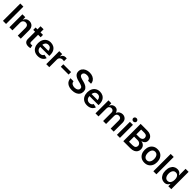

<svg xmlns="http://www.w3.org/2000/svg" viewBox="754 -3225 5699 5699"><g transform="rotate(45 3603.0 -375.5)"><path d="M203.6 -727.5V0H73.2V-727.5Z M471.2 -319.8V0H344.2V-545.9H464.4L465.8 -437Q514.6 -552.7 634.8 -552.7Q719.2 -552.7 770.3 -499Q821.3 -445.3 821.3 -347.2V0H694.3V-327.6Q694.3 -382.3 666 -413.6Q637.7 -444.8 587.9 -444.8Q537.1 -444.8 504.2 -412.1Q471.2 -379.4 471.2 -319.8Z M1208.5 -545.9V-446.3H1103V-153.8Q1103 -124 1115.5 -110.1Q1127.9 -96.2 1157.2 -96.2Q1166 -96.2 1180.2 -98.4Q1194.3 -100.6 1203.6 -102.5L1223.6 -4.4Q1202.6 2 1180.7 4.6Q1158.7 7.3 1138.7 7.3Q1060.1 7.3 1018.1 -31.7Q976.1 -70.8 976.1 -143.1V-446.3H898.4V-545.9H976.1V-675.8H1103V-545.9Z M1540.5 11.2Q1458 11.2 1398.7 -23.4Q1339.4 -58.1 1307.4 -121.1Q1275.4 -184.1 1275.4 -269.5Q1275.4 -353.5 1306.9 -417.2Q1338.4 -481 1396.2 -516.8Q1454.1 -552.7 1532.2 -552.7Q1598.6 -552.7 1655.5 -523.7Q1712.4 -494.6 1747.1 -433.8Q1781.7 -373 1781.7 -277.3V-237.3H1401.9Q1404.3 -164.6 1442.6 -126.5Q1481 -88.4 1542 -88.4Q1584 -88.4 1614 -106.4Q1644 -124.5 1656.7 -159.2L1773.4 -135.3Q1753.9 -69.3 1692.6 -29.1Q1631.3 11.2 1540.5 11.2ZM1402.3 -323.7H1658.2Q1652.3 -382.3 1620.8 -417.7Q1589.4 -453.1 1532.7 -453.1Q1474.6 -453.1 1440.7 -415.8Q1406.7 -378.4 1402.3 -323.7Z M1890.6 0V-545.9H2013.7V-454.6H2019.5Q2034.2 -502 2070.8 -527.6Q2107.4 -553.2 2154.3 -553.2Q2178.7 -553.2 2200.7 -549.8V-433.1Q2192.9 -435.1 2175.3 -437.3Q2157.7 -439.5 2140.6 -439.5Q2087.4 -439.5 2052.5 -406.5Q2017.6 -373.5 2017.6 -321.3V0Z M2578.6 -355.5V-250.5H2251.5V-355.5Z M2976.6 11.2Q2849.6 11.2 2774.2 -47.4Q2698.7 -106 2694.3 -213.9H2822.8Q2827.1 -156.2 2870.6 -128.2Q2914.1 -100.1 2975.6 -100.1Q3040 -100.1 3080.8 -129.2Q3121.6 -158.2 3121.6 -205.1Q3121.6 -247.6 3085.4 -269.3Q3049.3 -291 2990.2 -306.2L2907.7 -327.6Q2816.4 -351.1 2765.4 -398.4Q2714.4 -445.8 2714.4 -522.9Q2714.4 -587.4 2749 -635.5Q2783.7 -683.6 2843.8 -710.4Q2903.8 -737.3 2980 -737.3Q3057.6 -737.3 3116 -710.4Q3174.3 -683.6 3207.5 -636.2Q3240.7 -588.9 3242.2 -528.3H3115.7Q3110.8 -574.7 3074 -600.6Q3037.1 -626.5 2978 -626.5Q2916.5 -626.5 2881.3 -599.4Q2846.2 -572.3 2846.2 -530.8Q2846.2 -500 2865 -480.7Q2883.8 -461.4 2912.4 -449.7Q2940.9 -438 2970.2 -430.7L3038.1 -413.1Q3091.8 -399.9 3140.9 -375.2Q3189.9 -350.6 3220.9 -309.1Q3252 -267.6 3252 -204.1Q3252 -140.1 3219.2 -91.6Q3186.5 -43 3125 -15.9Q3063.5 11.2 2976.6 11.2Z M3606.9 11.2Q3524.4 11.2 3465.1 -23.4Q3405.8 -58.1 3373.8 -121.1Q3341.8 -184.1 3341.8 -269.5Q3341.8 -353.5 3373.3 -417.2Q3404.8 -481 3462.6 -516.8Q3520.5 -552.7 3598.6 -552.7Q3665 -552.7 3721.9 -523.7Q3778.8 -494.6 3813.5 -433.8Q3848.1 -373 3848.1 -277.3V-237.3H3468.3Q3470.7 -164.6 3509 -126.5Q3547.4 -88.4 3608.4 -88.4Q3650.4 -88.4 3680.4 -106.4Q3710.4 -124.5 3723.1 -159.2L3839.8 -135.3Q3820.3 -69.3 3759 -29.1Q3697.8 11.2 3606.9 11.2ZM3468.8 -323.7H3724.6Q3718.8 -382.3 3687.3 -417.7Q3655.8 -453.1 3599.1 -453.1Q3541 -453.1 3507.1 -415.8Q3473.1 -378.4 3468.8 -323.7Z M3957 0V-545.9H4076.2L4080.1 -441.9Q4101.6 -500 4143.8 -527.3Q4186 -554.7 4234.9 -554.7Q4339.4 -554.7 4375 -436Q4397 -495.1 4444.3 -524.9Q4491.7 -554.7 4549.3 -554.7Q4623 -554.7 4672.9 -506.8Q4722.7 -459 4722.7 -368.2V0H4595.2V-348.6Q4595.2 -399.4 4567.6 -422.9Q4540 -446.3 4501 -446.3Q4454.6 -446.3 4428.2 -417.5Q4401.9 -388.7 4401.9 -342.8V0H4277.8V-354.5Q4277.8 -396 4252 -421.1Q4226.1 -446.3 4185.5 -446.3Q4143.6 -446.3 4113.8 -417.7Q4084 -389.2 4084 -334.5V0Z M4857.4 0V-545.9H4984.4V0ZM4920.9 -623Q4890.6 -623 4868.9 -643.3Q4847.2 -663.6 4847.2 -692.9Q4847.2 -721.7 4868.9 -741.9Q4890.6 -762.2 4920.9 -762.2Q4951.7 -762.2 4973.4 -741.9Q4995.1 -721.7 4995.1 -692.9Q4995.1 -663.6 4973.4 -643.3Q4951.7 -623 4920.9 -623Z M5125 0V-727.5H5403.3Q5481.9 -727.5 5533.9 -702.9Q5585.9 -678.2 5612.1 -635.5Q5638.2 -592.8 5638.2 -538.6Q5638.2 -472.2 5601.3 -434.1Q5564.5 -396 5511.2 -383.8V-376.5Q5549.8 -374.5 5585.4 -353Q5621.1 -331.5 5643.8 -292.5Q5666.5 -253.4 5666.5 -198.2Q5666.5 -141.6 5639.2 -96.7Q5611.8 -51.8 5556.9 -25.9Q5502 0 5418.5 0ZM5255.4 -108.9H5397.9Q5470.2 -108.9 5502.2 -136.7Q5534.2 -164.6 5534.2 -208Q5534.2 -256.8 5498.5 -290Q5462.9 -323.2 5402.3 -323.2H5255.4ZM5255.4 -417.5H5386.7Q5438.5 -417.5 5473.1 -445.6Q5507.8 -473.6 5507.8 -522Q5507.8 -564.5 5478 -591.8Q5448.2 -619.1 5389.6 -619.1H5255.4Z M6015.1 11.2Q5935.5 11.2 5877 -24.2Q5818.4 -59.6 5786.4 -122.8Q5754.4 -186 5754.4 -270Q5754.4 -355 5786.4 -418.7Q5818.4 -482.4 5877 -517.6Q5935.5 -552.7 6015.1 -552.7Q6094.7 -552.7 6153.3 -517.6Q6211.9 -482.4 6244.1 -418.7Q6276.4 -355 6276.4 -270Q6276.4 -186 6244.1 -122.8Q6211.9 -59.6 6153.3 -24.2Q6094.7 11.2 6015.1 11.2ZM6015.1 -91.8Q6059.6 -91.8 6088.9 -115.7Q6118.2 -139.6 6132.8 -180.2Q6147.5 -220.7 6147.5 -270.5Q6147.5 -320.8 6132.8 -361.3Q6118.2 -401.9 6088.9 -425.8Q6059.6 -449.7 6015.1 -449.7Q5971.2 -449.7 5941.9 -425.8Q5912.6 -401.9 5898.2 -361.3Q5883.8 -320.8 5883.8 -270.5Q5883.8 -220.7 5898.2 -180.2Q5912.6 -139.6 5941.9 -115.7Q5971.2 -91.8 6015.1 -91.8Z M6514.2 -727.5V0H6387.2V-727.5Z M6850.1 9.8Q6785.6 9.8 6734.6 -23.2Q6683.6 -56.2 6654.3 -119.1Q6625 -182.1 6625 -272Q6625 -362.8 6654.8 -425.5Q6684.6 -488.3 6735.6 -520.5Q6786.6 -552.7 6849.6 -552.7Q6898.4 -552.7 6929.4 -536.4Q6960.4 -520 6978.5 -497.3Q6996.6 -474.6 7006.3 -455.6H7011.7V-727.5H7138.7V0H7014.2V-86.4H7006.3Q6996.1 -66.9 6977.5 -44.4Q6959 -22 6928 -6.1Q6897 9.8 6850.1 9.8ZM6884.8 -94.7Q6946.8 -94.7 6980.5 -143.8Q7014.2 -192.9 7014.2 -272.5Q7014.2 -352.1 6980.7 -400.1Q6947.3 -448.2 6884.8 -448.2Q6820.3 -448.2 6787.6 -398.4Q6754.9 -348.6 6754.9 -272.5Q6754.9 -195.8 6787.8 -145.3Q6820.8 -94.7 6884.8 -94.7Z"/></g></svg>

Font: Inter-SemiBold
Style: Regular
Weight: 600
Designer: Rasmus Andersson
Foundry: rsms
Version: Version 4.000;git-a52131595